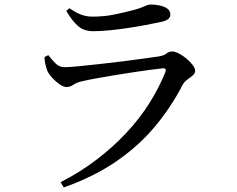

<svg xmlns="http://www.w3.org/2000/svg" viewBox="-20 -773 1040 843"><path d="M246 27Q332 -17 404 -72Q476 -127 534.5 -189.5Q593 -252 635.5 -319.5Q678 -387 706 -456Q713 -475 694 -473Q672 -471 636 -466Q600 -461 557 -454.5Q514 -448 472 -441Q430 -434 395 -427.5Q360 -421 340 -416Q317 -411 302.5 -401Q288 -391 272 -391Q258 -391 240 -404Q222 -417 207 -434Q192 -451 187 -464Q182 -478 179 -492.5Q176 -507 175 -522L192 -531Q210 -508 225.5 -493Q241 -478 265 -478Q283 -478 323 -482Q363 -486 414.5 -491.5Q466 -497 517.5 -503.5Q569 -510 612 -516Q655 -522 676 -525Q700 -529 711 -538Q722 -547 736 -547Q748 -547 765.5 -538Q783 -529 799 -515.5Q815 -502 826 -487.5Q837 -473 837 -462Q837 -451 826.5 -442Q816 -433 802.5 -423.5Q789 -414 781 -399Q732 -304 662 -219.5Q592 -135 493.5 -66.5Q395 2 260 50ZM389 -636Q349 -636 323 -658.5Q297 -681 271 -725L285 -737Q315 -716 338 -708Q361 -700 385 -700Q435 -700 475.5 -708Q516 -716 551 -725Q580 -732 596 -738Q612 -744 621.5 -748.5Q631 -753 641 -753Q678 -753 703 -742Q728 -731 728 -709Q728 -697 718 -689Q708 -681 684 -676Q655 -670 618.5 -663Q582 -656 541.5 -650Q501 -644 461.5 -640Q422 -636 389 -636Z"/></svg>

Font: Noto Serif SC ExtraLight Medium
Style: Regular
Weight: 500
Version: Version 2.002-H1;hotconv 1.1.0;makeotfexe 2.6.0